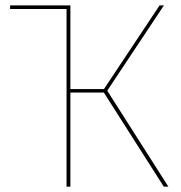

<svg xmlns="http://www.w3.org/2000/svg" viewBox="-20 -701 679 721"><path d="M382.7 -360.4 595.6 -680.8H579.3L370.4 -366.6H244.3V-680.8H17.9V-667.3H229.9V0H244.3V-353.4H370L595.1 0H612.3Z"/></svg>

Font: Fira Sans Hair
Style: Regular
Weight: 100
Designer: bBox Type GmbH & Carrois Corporate GbR & Edenspiekermann AG
Foundry: bBox Type GmbH & Carrois Corporate GbR & Edenspiekermann AG
Version: Version 4.300;PS 004.300;hotconv 1.0.88;makeotf.lib2.5.64775